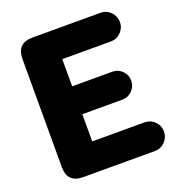

<svg xmlns="http://www.w3.org/2000/svg" viewBox="-136 -866 902 976"><g transform="rotate(-20 315.0 -377.5)"><path d="M148 0Q63 0 63 -85V-670Q63 -755 148 -755H516Q548 -755 570.5 -732Q593 -709 593 -677Q593 -646 570.5 -623Q548 -600 516 -600H253V-453H470Q501 -453 523 -431Q545 -409 545 -378Q545 -347 523 -324.5Q501 -302 470 -302H253V-155H536Q568 -155 590.5 -132.5Q613 -110 613 -78Q613 -46 590.5 -23Q568 0 536 0Z"/></g></svg>

Font: Jellee Roman
Style: Regular
Weight: 400
Designer: Alfredo Marco Pradil
Foundry: Alfredo Marco Pradil
Version: Version 1.016;PS 001.016;hotconv 1.0.88;makeotf.lib2.5.64775